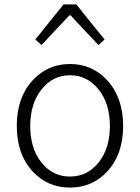

<svg xmlns="http://www.w3.org/2000/svg" viewBox="-20 -837 634 870"><path d="M297 13Q196 13 128 -60Q56 -138 56 -266.5Q56 -395 128 -473Q196 -547 297 -547Q398 -547 466 -473Q538 -394 538 -266Q538 -138 466 -60Q398 13 297 13ZM297 -37Q376 -37 427 -101Q478 -165 478 -266Q478 -368 426.5 -432Q375 -496 297 -496Q219 -496 168 -431.5Q117 -367 117 -266Q117 -165 167.5 -101Q218 -37 297 -37ZM168 -633 140 -658 268 -817H326L390 -737L454 -658L426 -633L299 -768H295Z"/></svg>

Font: GenSekiGothic TW L
Style: Regular
Weight: 300
Version: Version 1.501;PS 1;hotconv 16.6.51;makeotf.lib2.5.65220